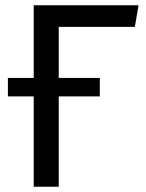

<svg xmlns="http://www.w3.org/2000/svg" viewBox="-20 -709 556 729"><path d="M492 -607H203V-413H359V-343H203V0H108V-343H10V-413H108V-689H506Z"/></svg>

Font: Fira Sans
Style: Regular
Weight: 400
Designer: Carrois Corporate & Edenspiekermann AG
Foundry: Carrois Corporate GbR & Edenspiekermann AG
Version: Version 4.106;PS 004.106;hotconv 1.0.70;makeotf.lib2.5.58329